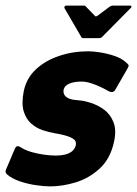

<svg xmlns="http://www.w3.org/2000/svg" viewBox="-34 -660 489 685"><path d="M18 -127Q23 -140 30.5 -138.5Q38 -137 44 -132Q59 -123 80.5 -117Q102 -111 124.5 -108Q147 -105 166 -105Q184 -105 198 -108.5Q212 -112 222 -119.5Q232 -127 236 -140Q238 -148 235.5 -155.5Q233 -163 216.5 -170.5Q200 -178 160 -185Q141 -188 118.5 -195.5Q96 -203 77.5 -219Q59 -235 50.5 -263Q42 -291 51 -336Q61 -382 94.5 -413Q128 -444 177 -460.5Q226 -477 281 -477Q298 -477 323.5 -473Q349 -469 374.5 -460.5Q400 -452 416 -437Q425 -430 425 -426Q425 -422 420 -414L378 -341Q371 -327 355 -334Q341 -342 324 -350Q307 -358 289.5 -363.5Q272 -369 257 -369Q230 -369 213 -361.5Q196 -354 193 -340Q191 -329 196.5 -320.5Q202 -312 215 -307.5Q228 -303 247 -302Q265 -301 290 -293Q315 -285 337 -269Q359 -253 370.5 -225Q382 -197 373 -155Q360 -94 322 -59Q284 -24 236.5 -9.5Q189 5 145 5Q126 5 96.5 1Q67 -3 38.5 -12.5Q10 -22 -8 -37Q-17 -44 -13 -54ZM263 -524Q257 -524 256 -528L196 -631Q195 -634 196.5 -637Q198 -640 202 -640H265Q271 -640 273 -636L304 -604Q307 -599 314 -604L357 -636Q363 -640 367 -640H430Q435 -640 435 -637Q435 -634 432 -631L330 -528Q326 -524 321 -524Z"/></svg>

Font: Glory ExtraBold
Style: Italic
Weight: 800
Italic angle: -12°
Version: Version 1.011